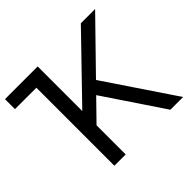

<svg xmlns="http://www.w3.org/2000/svg" viewBox="-171 -919 1115 1115"><g transform="rotate(-45 387.0 -361.5)"><path d="M0 -640.6H175.8V-722.7H0ZM375.5 -387.7 635.7 0H740.2L439 -447.8ZM268.6 -239.3 740.2 -722.7Q729.5 -722.7 713.9 -722.7Q698.2 -722.7 681.6 -722.7Q665 -722.7 649.7 -722.7Q634.3 -722.7 623 -722.7L268.6 -356.4V-722.7H175.8V0H268.6Z"/></g></svg>

Font: Giphurs
Style: Regular
Weight: 400
Version: Version 2.010